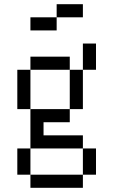

<svg xmlns="http://www.w3.org/2000/svg" viewBox="-20 -770 540 915"><path d="M375 -687.5H250V-750H375ZM62.5 -62.5H125V62.5H62.5ZM62.5 -437.5H125V-250H62.5ZM125 62.5H375V125H125ZM125 -250H312.5V-187.5H187.5V-125H375V-62.5H125ZM125 -500H312.5V-437.5H125ZM125 -687.5H250V-625H125ZM312.5 -437.5H375V-250H312.5ZM375 -62.5H437.5V62.5H375ZM375 -562.5H437.5V-437.5H375Z"/></svg>

Font: ChillBitmapSE 16px
Style: Regular
Weight: 400
Designer: Designed by Warren2060
Foundry: ChillType
Version: Version 1.000